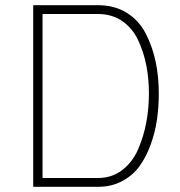

<svg xmlns="http://www.w3.org/2000/svg" viewBox="-20 -720 693 740"><path d="M358 0H108V-700H358Q421 -700 468 -671Q515 -642 541 -592Q567 -542 579.5 -484Q592 -426 592 -360Q592 -308 585 -259Q578 -210 560.5 -162Q543 -114 517 -78.5Q491 -43 450 -21.5Q409 0 358 0ZM554 -360Q554 -416 544 -467.5Q534 -519 512.5 -565Q491 -611 451.5 -638.5Q412 -666 358 -666H144V-34H358Q411 -34 451 -64.5Q491 -95 512.5 -145Q534 -195 544 -249Q554 -303 554 -360Z"/></svg>

Font: TypoPRO Titillium Maps
Style: 1 wt
Weight: 100
Designer: Campivisivi
Foundry: Accademia di Belle Arti di Urbino and students of MA course of Visual design
Version: Version 001.001